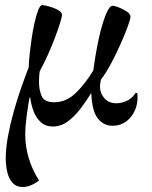

<svg xmlns="http://www.w3.org/2000/svg" viewBox="-20 -494 610 768"><path d="M139 -209Q137 -196 136.5 -185Q136 -174 136 -166Q136 -135 146.5 -110Q157 -85 197 -85Q245 -85 283.5 -122.5Q322 -160 353 -212Q356 -235 361.5 -268Q367 -301 374.5 -336.5Q382 -372 391.5 -402.5Q401 -433 411 -452Q421 -471 431 -471Q438 -471 455 -464.5Q472 -458 487 -448Q502 -438 502 -427Q502 -418 491 -388Q480 -358 462.5 -318.5Q445 -279 424.5 -240.5Q404 -202 384 -176Q380 -160 380 -147Q380 -121 397.5 -101Q415 -81 446 -81Q467 -81 488 -91Q509 -101 523 -123L529 -121Q530 -117 530 -113Q530 -109 530 -104Q530 -58 502 -24.5Q474 9 430 9Q394 9 371 -20.5Q348 -50 345 -122Q326 -91 302.5 -60Q279 -29 251.5 -8.5Q224 12 192 12Q162 12 143 -5.5Q124 -23 114 -50Q104 -77 101 -104L98 -103Q92 -71 86.5 -29.5Q81 12 81 45Q81 91 94.5 137Q108 183 136 228Q102 254 71 254Q45 254 30 237Q15 220 9 194Q3 168 3 140Q3 99 12 50.5Q21 2 35 -48Q49 -98 65 -143.5Q81 -189 95 -225Q95 -241 98 -271Q101 -301 106 -336Q111 -371 118 -402.5Q125 -434 133 -454Q141 -474 150 -474Q153 -474 165.5 -471Q178 -468 192.5 -463Q207 -458 217.5 -450.5Q228 -443 228 -434Q228 -427 220.5 -402.5Q213 -378 200.5 -345Q188 -312 172 -276Q156 -240 139 -209Z"/></svg>

Font: Tiro Telugu
Style: Italic
Weight: 400
Italic angle: -11°
Designer: Telugu: John Hudson & Fiona Ross, assisted by Kaja Sojewska. Latin: John Hudson with Paul Hanslow, assisted by Kaja Soje
Foundry: Tiro Typeworks Ltd.
Version: Version 1.52